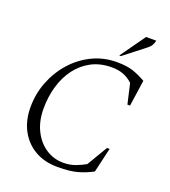

<svg xmlns="http://www.w3.org/2000/svg" viewBox="-155 -975 975 1098"><g transform="rotate(20 333.0 -426.0)"><path d="M322 10Q242 10 183.5 -24Q125 -58 92.5 -118.5Q60 -179 60 -260Q60 -341 89 -415Q118 -489 169.5 -546.5Q221 -604 289.5 -637Q358 -670 437 -670Q498 -670 536.5 -657Q575 -644 615 -621L592 -462H576L548 -584Q521 -609 490.5 -620.5Q460 -632 420 -632Q350 -632 296.5 -603.5Q243 -575 206.5 -526Q170 -477 151.5 -413Q133 -349 133 -277Q133 -202 161 -145Q189 -88 237 -56Q285 -24 344 -24Q384 -24 416.5 -36Q449 -48 477 -64L551 -189H567L532 -39Q489 -16 443 -3Q397 10 322 10ZM436 -710 544 -862H606Q603 -847 595.5 -833.5Q588 -820 569 -806L446 -710Z"/></g></svg>

Font: Spectral SC Light
Style: Italic
Weight: 300
Italic angle: -10°
Designer: Jean-Baptiste Levee
Foundry: Production Type
Version: Version 2.001